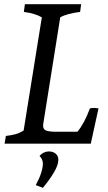

<svg xmlns="http://www.w3.org/2000/svg" viewBox="-20 -687 514 918"><path d="M93 -63 180 -604Q148 -623 94 -630L99 -667H368L363 -630Q299 -622 268 -604L187 -96L186 -86Q186 -69 200 -63Q214 -57 253 -57H350Q383 -96 410 -169Q422 -171 430 -171Q435 -171 451 -169L414 0H2L8 -37Q35 -40 54.5 -45.5Q74 -51 93 -63ZM185 96Q185 74 169 59Q178 48 190 42.5Q202 37 213 37Q234 37 246.5 48Q259 59 259 77Q259 102 237.5 138Q216 174 185 211L151 198Q168 167 176.5 140.5Q185 114 185 96Z"/></svg>

Font: Caladea
Style: Italic
Weight: 400
Italic angle: -9°
Designer: Carolina Giovagnoli and Andres Torresi
Foundry: Carolina Giovagnoli & Andres Torresi
Version: Version 1.001